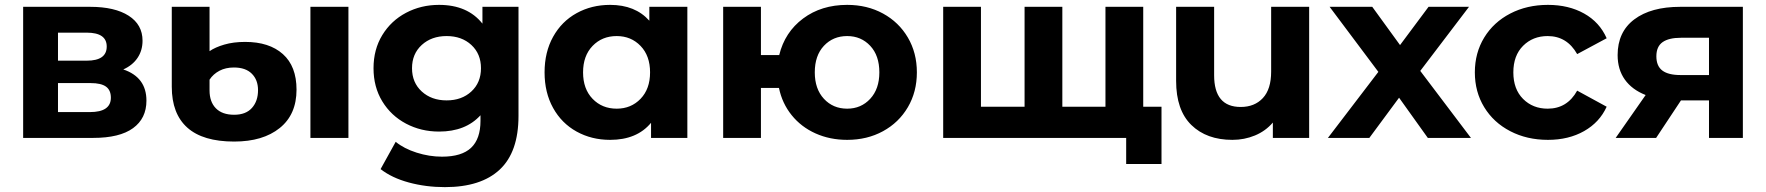

<svg xmlns="http://www.w3.org/2000/svg" viewBox="-20 -566 7248 788"><path d="M581 -153Q581 -80 526 -40Q471 0 362 0H75V-538H350Q451 -538 508 -501.5Q565 -465 565 -399Q565 -359 544.5 -328.5Q524 -298 486 -281Q581 -249 581 -153ZM218 -317H336Q418 -317 418 -375Q418 -432 336 -432H218ZM435 -165Q435 -196 415 -210.5Q395 -225 352 -225H218V-106H349Q435 -106 435 -165Z M685 -210V-538H840V-356Q863 -372 900.5 -383Q938 -394 986 -394Q1085 -394 1141 -344Q1197 -294 1197 -198Q1197 -96 1128 -40.5Q1059 15 941 15Q813 15 749 -42Q685 -99 685 -210ZM1254 -538H1410V0H1254ZM1039 -196Q1039 -238 1013.5 -263.5Q988 -289 940 -289Q906 -289 880.5 -275.5Q855 -262 840 -239V-195Q840 -148 866 -121.5Q892 -95 941 -95Q989 -95 1014 -123Q1039 -151 1039 -196Z M2108 -538V-90Q2108 58 2031 130Q1954 202 1806 202Q1728 202 1658 183Q1588 164 1542 128L1604 16Q1638 44 1690 60.5Q1742 77 1794 77Q1875 77 1913.5 40.5Q1952 4 1952 -70V-93Q1891 -26 1782 -26Q1708 -26 1646.5 -58.5Q1585 -91 1549 -150Q1513 -209 1513 -286Q1513 -363 1549 -422Q1585 -481 1646.5 -513.5Q1708 -546 1782 -546Q1899 -546 1960 -469V-538ZM1954 -286Q1954 -345 1914.5 -381.5Q1875 -418 1813 -418Q1751 -418 1711 -381.5Q1671 -345 1671 -286Q1671 -227 1711 -190.5Q1751 -154 1813 -154Q1875 -154 1914.5 -190.5Q1954 -227 1954 -286Z M2801 -538V0H2652V-62Q2594 8 2484 8Q2408 8 2346.5 -26Q2285 -60 2250 -123Q2215 -186 2215 -269Q2215 -352 2250 -415Q2285 -478 2346.5 -512Q2408 -546 2484 -546Q2587 -546 2645 -481V-538ZM2648 -269Q2648 -337 2609 -377.5Q2570 -418 2511 -418Q2451 -418 2412 -377.5Q2373 -337 2373 -269Q2373 -201 2412 -160.5Q2451 -120 2511 -120Q2570 -120 2609 -160.5Q2648 -201 2648 -269Z M3743 -269Q3743 -189 3706 -126Q3669 -63 3604 -27.5Q3539 8 3457 8Q3386 8 3327 -18.5Q3268 -45 3229 -93.5Q3190 -142 3177 -205H3103V0H2948V-538H3103V-340H3178Q3201 -434 3276 -490Q3351 -546 3457 -546Q3539 -546 3604 -510.5Q3669 -475 3706 -412Q3743 -349 3743 -269ZM3589 -269Q3589 -338 3551.5 -378Q3514 -418 3457 -418Q3399 -418 3361.5 -378Q3324 -338 3324 -269Q3324 -201 3361.5 -160.5Q3399 -120 3457 -120Q3514 -120 3551.5 -160.5Q3589 -201 3589 -269Z M4672 -538V0H3851V-538H4006V-128H4185V-538H4340V-128H4517V-538ZM4747 -128V107H4602V0H4513V-128Z M5353 -538V0H5204V-63Q5174 -28 5130.5 -10Q5087 8 5038 8Q4932 8 4869.5 -53Q4807 -114 4807 -234V-538H4963V-257Q4963 -127 5072 -127Q5129 -127 5163 -163.5Q5197 -200 5197 -272V-538Z M5840 0 5722 -165 5600 0H5430L5637 -271L5437 -538H5612L5726 -381L5843 -538H6009L5809 -275L6017 0Z M6033 -269Q6033 -349 6071.5 -412Q6110 -475 6178.5 -510.5Q6247 -546 6333 -546Q6418 -546 6481.5 -510.5Q6545 -475 6574 -409L6453 -344Q6411 -418 6332 -418Q6271 -418 6231 -378Q6191 -338 6191 -269Q6191 -200 6231 -160Q6271 -120 6332 -120Q6412 -120 6453 -194L6574 -128Q6545 -64 6481.5 -28Q6418 8 6333 8Q6247 8 6178.5 -27.5Q6110 -63 6071.5 -126Q6033 -189 6033 -269Z M7133 -538V0H6994V-154H6879L6777 0H6611L6734 -176Q6678 -198 6648.5 -239.5Q6619 -281 6619 -340Q6619 -435 6687.5 -486.5Q6756 -538 6876 -538ZM6778 -335Q6778 -295 6802.5 -276.5Q6827 -258 6877 -258H6994V-411H6879Q6829 -411 6803.5 -393Q6778 -375 6778 -335Z"/></svg>

Font: Montserrat Alternates
Style: Bold
Weight: 700
Designer: Julieta Ulanovsky
Foundry: Julieta Ulanovsky
Version: Version 7.200